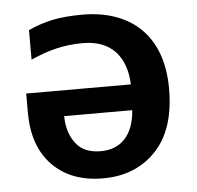

<svg xmlns="http://www.w3.org/2000/svg" viewBox="-45 -598 671 654"><g transform="rotate(-5 290.5 -271.0)"><path d="M259.8 -551.8C220.2 -551.8 186 -548.8 157.7 -543C129.4 -537.1 101.6 -527.8 74.2 -515.1V-414.1C134.3 -440.9 186 -455.1 253.9 -455.1C347.7 -455.1 399.9 -398.4 403.8 -300.8H45.9V-235.8C45.9 -158.7 66.9 -98.6 109.4 -55.2C151.9 -11.7 209.5 9.8 282.2 9.8C356.9 9.8 417 -14.6 463.4 -63.5C509.3 -111.8 532.2 -182.6 532.2 -274.9C532.2 -461.9 419.9 -551.8 259.8 -551.8ZM400.9 -212.9C394.5 -126.5 350.1 -83 282.2 -83C243.7 -83 214.8 -95.2 196.8 -119.6C178.2 -143.6 168.5 -174.8 168 -212.9Z"/></g></svg>

Font: Noto Reveo Sans
Style: Regular
Weight: 600
Designer: Monotype Design Team
Foundry: Monotype Imaging Inc.
Version: Version 2.007